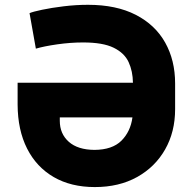

<svg xmlns="http://www.w3.org/2000/svg" viewBox="-20 -757 790 787"><path d="M368.7 9.8Q271 9.8 200.2 -31.2Q129.4 -72.3 91.1 -147.9Q52.7 -223.6 52.2 -328.1V-418H524.9Q524.4 -464.8 507.3 -502.2Q490.2 -539.6 446 -561.3Q401.9 -583 320.8 -583Q268.6 -583 214.4 -575.2Q160.2 -567.4 127 -557.6L101.1 -703.1Q114.3 -709 152.6 -717Q190.9 -725.1 241.2 -731.2Q291.5 -737.3 340.8 -737.3Q456.5 -737.3 536.4 -696.3Q616.2 -655.3 657 -582.5Q697.8 -509.8 697.8 -415V-309.6Q697.8 -216.3 656.7 -144.3Q615.7 -72.3 541.7 -31.2Q467.8 9.8 368.7 9.8ZM367.2 -142.6Q440.4 -143.1 477.8 -180.4Q515.1 -217.8 522.9 -275.9H225.1V-261.7Q225.1 -208.5 262 -175.8Q298.8 -143.1 367.2 -142.6Z"/></svg>

Font: Inter Tight ExtraBold
Style: Regular
Weight: 800
Designer: Rasmus Andersson
Foundry: rsms
Version: Version 3.004; ttfautohint (v1.8.4.7-5d5b)